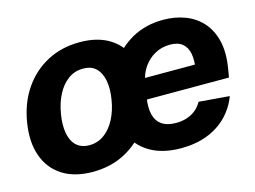

<svg xmlns="http://www.w3.org/2000/svg" viewBox="-81 -691 1116 840"><g transform="rotate(-15 477.0 -271.5)"><path d="M245.7 10.5Q162.1 10.4 107.4 -25.2Q52.6 -60.8 30.6 -124.6Q8.5 -188.3 22.5 -273Q36.1 -357 78.6 -419.9Q121.1 -482.7 186.7 -517.7Q252.3 -552.7 334.8 -552.7Q417.9 -552.7 472.5 -517.1Q527.1 -481.5 549.5 -417.6Q571.8 -353.7 557.6 -268.8Q544.1 -185.2 501.4 -122.3Q458.7 -59.5 393.3 -24.6Q327.9 10.4 245.7 10.5ZM260.7 -106.2Q299 -106.4 328.6 -128.2Q358.2 -150 377.8 -187.8Q397.5 -225.7 405.1 -273.6Q413 -320.9 406.3 -357.9Q399.7 -394.8 378.2 -416.1Q356.7 -437.4 319.3 -437.1Q281.2 -437.4 251.4 -415.4Q221.6 -393.5 202.1 -355.5Q182.6 -317.6 175 -269.3Q167.1 -222.6 173.5 -185.6Q179.9 -148.6 201.6 -127.5Q223.3 -106.4 260.7 -106.2ZM644.7 10.5Q560.3 10.5 503 -24Q445.8 -58.5 421.7 -122Q397.7 -185.4 411.9 -272.5Q425.9 -356.2 466.7 -419.2Q507.4 -482.2 570.2 -517.5Q633 -552.7 712.6 -552.7Q767.4 -552.7 812.6 -535.3Q857.9 -517.9 888.9 -483.1Q919.8 -448.2 932.3 -396.2Q944.7 -344.1 933.2 -274.4L926.5 -234.2H465.7L481.2 -327.5H868.8L794 -304.3Q801.3 -346.1 795.6 -376.4Q789.8 -406.7 769.9 -423.4Q750 -440 713.3 -440Q675.8 -440 644.8 -422.7Q613.8 -405.4 593.3 -375.6Q572.9 -345.9 566.5 -307.8L555.8 -241.8Q548.7 -197.7 556.5 -166.4Q564.4 -135.2 588.2 -118.7Q612 -102.1 652.2 -102.1Q679.1 -102.1 701.8 -109.6Q724.4 -117.1 741.9 -131.4Q759.4 -145.8 770.4 -166.2L908.9 -154.9Q889.9 -104.5 853.4 -67.3Q816.8 -30.2 764.3 -9.8Q711.8 10.5 644.7 10.5Z"/></g></svg>

Font: Inter Tight
Style: Italic
Weight: 400
Italic angle: -9.39999°
Designer: Rasmus Andersson
Foundry: rsms
Version: Version 3.002